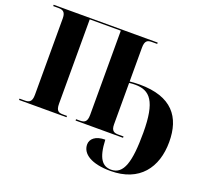

<svg xmlns="http://www.w3.org/2000/svg" viewBox="-156 -908 1468 1353"><g transform="rotate(20 578.5 -232.0)"><path d="M800 250C1017 250 1120 109 1120 -83C1120 -270 1029 -393 786 -393C761 -393 730 -391 712 -389V-642C712 -697 733 -704 765 -704H804V-714H24V-704H61C93 -704 117 -697 117 -646V-72C117 -17 94 -10 61 -10H24V0H380V-10H350C318 -10 298 -17 298 -72V-704H531V-72C531 -17 508 -10 476 -10H448V0H804V-10H766C736 -10 712 -16 712 -67V-378C726 -380 740 -381 757 -381C868 -381 926 -319 926 -82C926 137 895 240 801 240C736 240 697 194 691 55C618 55 582 89 582 130C582 200 656 250 800 250Z"/></g></svg>

Font: Noto Serif Display ExtraBold
Style: Regular
Weight: 800
Designer: Monotype Design Team
Foundry: Monotype Imaging Inc.
Version: Version 2.009